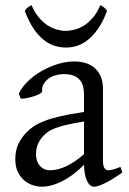

<svg xmlns="http://www.w3.org/2000/svg" viewBox="-20 -706 499 741"><path d="M171.9 -48.8Q201.2 -48.8 234.1 -63.7Q267.1 -78.6 304.2 -110.8V-237.3Q263.2 -230.5 236.6 -224.1Q210 -217.8 192.9 -211.2Q175.8 -204.6 165.5 -197.3Q155.3 -189.9 147.5 -181.6Q134.8 -168.5 127 -151.6Q119.1 -134.8 119.1 -111.8Q119.1 -92.3 125 -80.1Q130.9 -67.9 139.2 -60.8Q147.5 -53.7 156.5 -51.3Q165.5 -48.8 171.9 -48.8ZM452.1 -40Q410.6 -11.2 383.5 1.7Q356.4 14.6 342.8 14.6Q326.7 14.6 315.9 -7.8Q305.2 -30.3 304.2 -69.8Q282.2 -47.9 260.3 -31.7Q238.3 -15.6 217.3 -5.4Q196.3 4.9 177.5 9.8Q158.7 14.6 143.1 14.6Q125.5 14.6 106.9 8.8Q88.4 2.9 73.5 -9.8Q58.6 -22.5 48.8 -42.5Q39.1 -62.5 39.1 -90.8Q39.1 -127.9 52 -152.8Q64.9 -177.7 83 -195.8Q94.7 -207.5 109.6 -218Q124.5 -228.5 149.2 -238.3Q173.8 -248 210.9 -256.8Q248 -265.6 304.2 -273.9V-342.8Q304.2 -359.4 300.3 -373.8Q296.4 -388.2 287.1 -398.7Q277.8 -409.2 262 -414.8Q246.1 -420.4 222.2 -419.9Q206.5 -419.4 191.4 -414.6Q176.3 -409.7 165 -400.9Q153.8 -392.1 147.5 -380.1Q141.1 -368.2 142.6 -353.5Q143.1 -349.1 132.6 -343.5Q122.1 -337.9 107.7 -333.5Q93.3 -329.1 79.3 -326.7Q65.4 -324.2 59.6 -325.7L52.7 -344.7Q64 -369.1 86.9 -391.6Q109.9 -414.1 139.4 -431.2Q168.9 -448.2 201.9 -458.5Q234.9 -468.8 265.6 -468.8Q319.3 -468.8 348.4 -440.7Q377.4 -412.6 377.4 -362.3V-86.9Q377.4 -66.4 382.8 -57.6Q388.2 -48.8 397 -48.8Q403.8 -48.8 414.6 -51.3Q425.3 -53.7 444.8 -62ZM393.1 -664.1Q378.4 -624.5 360.1 -597.7Q341.8 -570.8 321.5 -554Q301.3 -537.1 279.3 -529.8Q257.3 -522.5 235.4 -522.5Q211.4 -522.5 189 -529.8Q166.5 -537.1 146.2 -554Q126 -570.8 108.2 -597.7Q90.3 -624.5 75.7 -664.1Q81.5 -672.9 87.4 -677.5Q93.3 -682.1 101.6 -686Q113.8 -658.2 129.6 -639.2Q145.5 -620.1 163.1 -608.6Q180.7 -597.2 199 -592Q217.3 -586.9 233.4 -586.9Q250.5 -586.9 269.3 -592Q288.1 -597.2 305.9 -608.6Q323.7 -620.1 339.6 -639.2Q355.5 -658.2 367.2 -686Q375.5 -682.1 381.3 -677.5Q387.2 -672.9 393.1 -664.1Z"/></svg>

Font: Gentium Plus Eur
Style: Regular
Weight: 400
Designer: J. Victor Gaultney, Annie Olsen, Iska Routamaa, Becca Hirsbrunner
Foundry: SIL International
Version: Version 5.000